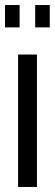

<svg xmlns="http://www.w3.org/2000/svg" viewBox="-21 -744 218 764"><path d="M51 0V-527H126V0ZM-1 -635V-724H57V-635ZM119 -635V-724H177V-635Z"/></svg>

Font: Archivo ExtraCondensed
Style: Regular
Weight: 400
Width: 2
Designer: Hector Gatti
Foundry: Omnibus-Type
Version: Version 2.001